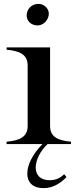

<svg xmlns="http://www.w3.org/2000/svg" viewBox="-20 -745 400 993"><path d="M14 -12V0H200C96 104 92 228 205 228C258 228 296 199 324 171L312 156C297 170 276 187 237 187C137 187 148 74 226 0H347V-12C285 -18 239 -34 239 -93V-500H14V-488C78 -482 123 -465 123 -407V-93C123 -34 77 -18 14 -12ZM229 -655C241 -687 221 -714 194 -723C165 -730 131 -716 121 -684C110 -651 129 -623 157 -616C185 -607 217 -622 229 -655Z"/></svg>

Font: Sprat Medium
Style: Regular
Weight: 500
Designer: Ethan Nakache
Foundry: Collletttivo
Version: Version 2.000;Glyphs 3.2 (3217)